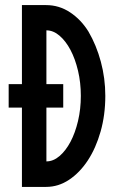

<svg xmlns="http://www.w3.org/2000/svg" viewBox="-20 -735 447 753"><path d="M228 -405V-313H162V-102Q189 -102 213.5 -123Q238 -144 256.5 -179Q275 -214 286 -260.5Q297 -307 297 -359Q297 -411 286 -457.5Q275 -504 256.5 -539Q238 -574 213.5 -595Q189 -616 162 -616V-405ZM66 -405V-715H161Q212 -715 255 -686.5Q298 -658 327 -611Q358 -558 375.5 -493Q393 -428 393 -359Q393 -284 374.5 -219Q356 -154 324.5 -106Q293 -58 251 -30Q209 -2 161 -2H66V-313H14V-405Z"/></svg>

Font: Fundamental  Brigade Condensed
Style: Regular
Weight: 400
Width: 3
Designer: Peter Wiegel, original typeface by Carl Albert Fahrenwaldt 1901
Foundry: Peter Wiegel
Version: Version 0.000 2012 initial release